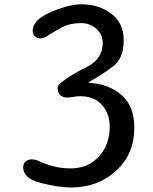

<svg xmlns="http://www.w3.org/2000/svg" viewBox="-20 -853 692 869"><path d="M476.6 -277.8Q476.6 -339.4 441.2 -378.4Q405.8 -417.5 343.8 -417.5Q327.1 -417.5 313 -414.6Q298.8 -411.6 282.2 -411.6Q264.2 -411.6 252.4 -423.1Q240.7 -434.6 240.7 -454.6Q240.7 -460.9 244.6 -466.8Q248.5 -472.7 256.3 -479Q298.3 -513.2 371.6 -549.3Q444.8 -585.4 444.8 -658.2Q444.8 -697.3 416 -722.9Q387.2 -748.5 346.7 -748.5Q295.9 -748.5 258.1 -728Q220.2 -707.5 188.5 -687Q183.1 -683.6 176.5 -681.4Q169.9 -679.2 163.1 -679.2Q148.4 -679.2 138.2 -688.5Q127.9 -697.8 127.9 -712.4Q127.9 -763.7 210.4 -798.6Q293 -833.5 348.1 -833.5Q427.7 -833.5 483.9 -791Q540 -748.5 540 -670.9Q540 -588.4 491.2 -552Q442.4 -515.6 388.7 -484.9L378.9 -479Q473.6 -472.7 530.8 -422.4Q587.9 -372.1 587.9 -273.9Q587.9 -155.8 505.4 -80.1Q422.9 -4.4 301.3 -4.4Q246.1 -4.4 165.5 -24.7Q85 -44.9 85 -96.2Q85 -112.8 96.2 -122.3Q107.4 -131.8 124 -131.8Q130.9 -131.8 138.2 -130.4Q145.5 -128.9 152.3 -125.5Q181.2 -111.3 218.8 -101.1Q256.3 -90.8 299.3 -90.8Q378.9 -90.8 427.7 -145Q476.6 -199.2 476.6 -277.8Z"/></svg>

Font: Cutive
Style: Regular
Weight: 400
Designer: Vernon Adams
Version: Version 1.002